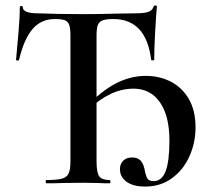

<svg xmlns="http://www.w3.org/2000/svg" viewBox="-20 -674 791 706"><path d="M150 -12Q189 -12 207.5 -17Q226 -22 232.5 -36.5Q239 -51 239 -81V-544Q239 -570 234.5 -582.5Q230 -595 218.5 -599.5Q207 -604 182 -604Q131 -604 99.5 -567Q68 -530 50 -454Q50 -451 44.5 -451.5Q39 -452 39 -454Q43 -493 48 -554.5Q53 -616 53 -647Q53 -652 58.5 -652Q64 -652 64 -647Q64 -625 120 -625Q194 -622 286 -622Q344 -622 410 -624L476 -625Q509 -625 524.5 -630Q540 -635 545 -650Q546 -654 551.5 -654Q557 -654 557 -650Q554 -620 550.5 -556.5Q547 -493 547 -454Q547 -452 541.5 -452Q536 -452 536 -454Q526 -531 491 -567.5Q456 -604 397 -604Q370 -604 357 -599Q344 -594 339.5 -581.5Q335 -569 335 -542V-81Q335 -39 345 -25.5Q355 -12 383 -12Q386 -12 386 -6Q386 0 383 0Q358 0 343 -1L286 -2L208 -1Q187 0 150 0Q148 0 148 -6Q148 -12 150 -12ZM421 -52Q421 -71 433 -83Q445 -95 466 -95Q485 -95 495.5 -85Q506 -75 511 -54Q516 -27 522 -17.5Q528 -8 545 -8Q575 -8 589 -44.5Q603 -81 603 -157Q603 -248 568 -298Q533 -348 471 -348Q386 -348 306 -271L296 -280Q353 -340 406.5 -367.5Q460 -395 516 -395Q566 -395 607.5 -374Q649 -353 674 -310.5Q699 -268 699 -206Q699 -149 676.5 -99Q654 -49 612 -18.5Q570 12 514 12Q469 12 445 -6Q421 -24 421 -52Z"/></svg>

Font: Cormorant Garamond SemiBold
Style: Regular
Weight: 600
Designer: Christian Thalmann (Catharsis Fonts)
Foundry: Catharsis Fonts
Version: Version 4.000